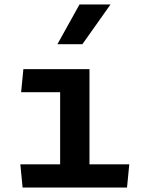

<svg xmlns="http://www.w3.org/2000/svg" viewBox="-20 -834 660 854"><path d="M84 -526.5 74 -424H247.5V-103H70.5L80.5 0H545L555 -103H378V-526.5ZM235.5 -637.5 333.5 -814H471.5L346.5 -637.5Z"/></svg>

Font: Monaspace Argon SemiBold
Style: Regular
Weight: 600
Designer: Riley Cran & the Lettermatic Team
Foundry: Lettermatic
Version: Version 1.000 (Monaspace Argon)